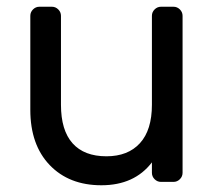

<svg xmlns="http://www.w3.org/2000/svg" viewBox="-20 -540 637 570"><path d="M97 -520H134Q145 -520 153 -512Q161 -504 161 -493V-229Q161 -153 195.5 -114.5Q230 -76 296 -76Q360 -76 395.5 -115Q431 -154 431 -229V-493Q431 -504 439 -512Q447 -520 458 -520H495Q506 -520 514 -512Q522 -504 522 -493V-27Q522 -16 514 -8Q506 0 495 0H458Q447 0 439 -8Q431 -16 431 -27V-58Q379 10 281 10Q185 10 127.5 -50Q70 -110 70 -214V-493Q70 -504 78 -512Q86 -520 97 -520Z"/></svg>

Font: Rubik
Style: Regular
Weight: 400
Designer: Hubert & Fischer
Foundry: Hubert & Fischer
Version: Version 1.100